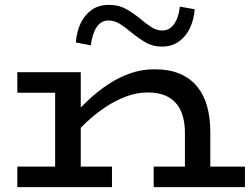

<svg xmlns="http://www.w3.org/2000/svg" viewBox="-20 -767 1032 787"><path d="M738 0V-224Q738 -257 730.5 -286.5Q723 -316 705.5 -339Q688 -362 658.5 -375Q629 -388 585 -388Q541 -388 497 -371.5Q453 -355 412.5 -328Q372 -301 336.5 -268Q301 -235 272 -201V-286Q306 -323 344 -358.5Q382 -394 424.5 -422Q467 -450 514 -466.5Q561 -483 613 -483Q675 -483 718.5 -464Q762 -445 789.5 -410.5Q817 -376 829.5 -329Q842 -282 842 -226V0ZM51 0V-84H439V0ZM206 0V-471H311V0ZM51 -387V-471H289V-387ZM610 0V-84H984V0ZM644 -576Q606 -576 577 -593Q548 -610 521 -632Q494 -655 471.5 -669Q449 -683 424 -683Q395 -683 377 -657Q359 -631 352 -581L291 -593Q294 -637 310.5 -671.5Q327 -706 356 -726.5Q385 -747 426 -747Q467 -747 497 -730Q527 -713 555 -690Q580 -669 601 -655.5Q622 -642 645 -642Q666 -642 680.5 -654Q695 -666 704.5 -688Q714 -710 717 -740L778 -729Q775 -687 758.5 -652Q742 -617 713 -596.5Q684 -576 644 -576Z"/></svg>

Font: BioRhyme SemiExpanded
Style: Regular
Weight: 400
Width: 6
Designer: Aoife Mooney
Foundry: Aoife Mooney Type
Version: Version 1.600;gftools[0.9.33]